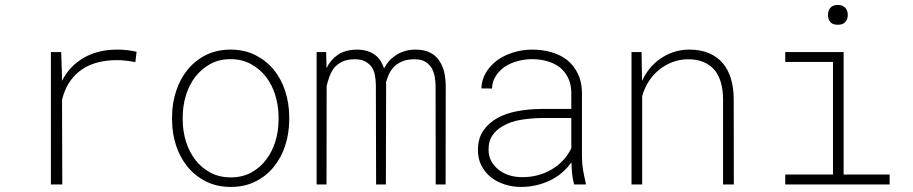

<svg xmlns="http://www.w3.org/2000/svg" viewBox="-20 -736 3641 766"><path d="M450.2 -538.1Q371.6 -538.6 314.5 -505.6Q257.3 -472.7 227.1 -413.1V-441.9L224.1 -528.3H183.1V0H228.5L227.5 -337.9Q237.8 -380.4 258.5 -410.4Q279.3 -440.4 307.6 -459.5Q335.9 -478.5 371.3 -487.3Q406.7 -496.1 445.3 -496.1Q464.8 -496.1 483.6 -493.9Q502.4 -491.7 520 -488.3L524.9 -529.3Q509.8 -533.2 489.7 -535.6Q469.7 -538.1 450.2 -538.1Z M666.5 -272.9V-254.9Q667 -202.1 682.9 -154.3Q698.7 -106.4 729 -69.8Q758.8 -33.7 802 -12Q845.2 9.8 900.9 9.8Q956.1 9.8 999.3 -12Q1042.5 -33.7 1072.3 -70.3Q1102.1 -106.9 1117.7 -154.8Q1133.3 -202.6 1133.8 -254.9V-272.9Q1133.3 -325.7 1117.4 -373.8Q1101.6 -421.9 1071.8 -458.5Q1041.5 -494.6 998.3 -516.4Q955.1 -538.1 899.9 -538.1Q844.7 -538.1 801.5 -516.4Q758.3 -494.6 728.5 -458Q698.7 -421.4 682.9 -373.5Q667 -325.7 666.5 -272.9ZM709 -254.9V-272.9Q709.5 -315.9 722.2 -356.9Q734.9 -397.9 759.3 -429.7Q783.7 -460.9 818.8 -480.5Q854 -500 899.9 -500Q945.3 -500 981 -480.5Q1016.6 -460.9 1041 -429.7Q1065.4 -397.9 1078.1 -356.9Q1090.8 -315.9 1091.3 -272.9V-254.9Q1090.8 -211.4 1078.4 -170.9Q1065.9 -130.4 1041.5 -98.6Q1017.1 -66.4 981.9 -47.4Q946.8 -28.3 900.9 -28.3Q855 -28.3 819.3 -47.4Q783.7 -66.4 759.3 -98.1Q734.9 -129.9 722.2 -170.7Q709.5 -211.4 709 -254.9Z M1281.2 -528.3H1243.2V0H1282.7L1283.2 -393.6Q1287.6 -411.6 1294.2 -430.2Q1300.8 -448.7 1312.5 -464.4Q1324.7 -479.5 1344 -489.3Q1363.3 -499 1393.1 -499.5Q1420.4 -500 1437.3 -490.7Q1454.1 -481.4 1463.9 -467.3Q1473.1 -452.1 1476.1 -434.3Q1479 -416.5 1479.5 -399.4L1480.5 0H1519.5L1520.5 -399.4Q1520.5 -401.4 1520.3 -403.3Q1520 -405.3 1520 -407.7Q1524.4 -423.3 1531.5 -439.5Q1538.6 -455.6 1551.3 -468.8Q1564 -481.9 1583.3 -490.5Q1602.5 -499 1630.4 -499.5Q1658.7 -500.5 1676 -490Q1693.4 -479.5 1702.6 -463.9Q1711.4 -447.3 1714.6 -428Q1717.8 -408.7 1717.8 -392.1L1718.3 0H1757.8L1758.3 -391.6Q1758.3 -417.5 1753.2 -443.6Q1748 -469.7 1734.4 -490.7Q1722.2 -511.7 1698.2 -524.9Q1674.3 -538.1 1637.7 -538.1Q1613.8 -538.1 1593.8 -531.7Q1573.7 -525.4 1558.1 -514.6Q1542.5 -504.4 1531 -491Q1519.5 -477.5 1512.2 -462.9Q1507.3 -478 1499.3 -491.7Q1491.2 -505.4 1478.5 -515.1Q1465.3 -525.9 1446.5 -532Q1427.7 -538.1 1402.8 -538.1Q1356 -537.1 1326.9 -516.8Q1297.9 -496.6 1282.7 -463.9Z M2270.5 0H2317.4L2316.9 -5.4Q2311 -30.8 2306.4 -56.4Q2301.8 -82 2301.8 -108.9V-368.7Q2300.8 -410.6 2285.2 -442.6Q2269.5 -474.6 2243.2 -496.1Q2216.3 -517.1 2180.4 -527.6Q2144.5 -538.1 2104 -538.1Q2065.4 -538.1 2029.5 -527.3Q1993.7 -516.6 1965.8 -497.1Q1937.5 -476.6 1919.7 -448Q1901.9 -419.4 1900.4 -383.3L1942.9 -382.8Q1943.8 -411.6 1958.5 -433.6Q1973.1 -455.6 1995.1 -470.7Q2017.6 -484.9 2045.9 -492.4Q2074.2 -500 2102.5 -500Q2134.8 -500 2163.1 -491.9Q2191.4 -483.9 2212.9 -467.8Q2233.4 -451.2 2245.8 -426.8Q2258.3 -402.3 2259.3 -369.6V-301.3H2136.7Q2089.8 -300.8 2045.2 -292.7Q2000.5 -284.7 1965.3 -265.6Q1929.7 -246.1 1908.2 -214.8Q1886.7 -183.6 1886.7 -137.2Q1886.7 -102.5 1900.6 -75.4Q1914.6 -48.3 1938 -29.3Q1961.4 -10.7 1992.7 -0.5Q2023.9 9.8 2058.1 9.8Q2089.4 9.8 2118.4 3.2Q2147.5 -3.4 2173.3 -15.6Q2199.2 -27.8 2221.2 -46.4Q2243.2 -64.9 2259.8 -88.4Q2260.3 -65.4 2262.5 -43.5Q2264.6 -21.5 2270.5 0ZM2061.5 -29.3Q2036.1 -29.3 2012.2 -36.6Q1988.3 -43.9 1970.2 -58.1Q1951.7 -72.3 1940.4 -92.5Q1929.2 -112.8 1929.2 -138.7Q1928.7 -172.9 1944.6 -195.8Q1960.4 -218.8 1986.8 -233.4Q2017.6 -251.5 2058.8 -258.1Q2100.1 -264.6 2141.6 -265.1H2259.3V-144.5Q2246.1 -117.2 2225.8 -95.7Q2205.6 -74.2 2180.2 -59.6Q2154.3 -44.4 2124.3 -36.6Q2094.2 -28.8 2061.5 -29.3Z M2499.5 0H2542V-352.1Q2549.8 -381.8 2566.4 -408.4Q2583 -435.1 2606.4 -455.1Q2630.4 -475.1 2659.9 -487.1Q2689.5 -499 2722.2 -499.5Q2759.3 -500 2786.1 -488.8Q2813 -477.5 2830.6 -457Q2847.7 -436 2856.2 -406.2Q2864.7 -376.5 2864.7 -339.8V0H2907.7L2907.2 -340.3Q2907.2 -385.3 2896.2 -421.9Q2885.3 -458.5 2862.8 -484.9Q2840.8 -510.3 2807.6 -524.2Q2774.4 -538.1 2730 -538.1Q2696.3 -538.1 2666.7 -528.1Q2637.2 -518.1 2612.8 -500.5Q2589.8 -484.4 2571.8 -462.2Q2553.7 -439.9 2541.5 -413.6L2539.6 -528.3H2499.5Z M3112.8 -528.3V-488.8H3303.2V-39.6H3112.8V0H3529.3V-39.6H3345.7V-528.3ZM3283.2 -675.8Q3283.2 -660.6 3292 -648.9Q3300.8 -637.2 3322.3 -637.2Q3343.8 -637.2 3353 -648.9Q3362.3 -660.6 3362.3 -675.8Q3362.3 -684.1 3359.9 -691.7Q3357.4 -699.2 3352.5 -704.6Q3347.7 -710 3340.3 -713.1Q3333 -716.3 3322.3 -716.3Q3311.5 -716.3 3304.2 -713.1Q3296.9 -710 3292.5 -704.6Q3287.6 -698.7 3285.4 -691.4Q3283.2 -684.1 3283.2 -675.8Z"/></svg>

Font: Roboto Mono ExtraLight
Style: Regular
Weight: 250
Monospace: yes
Designer: Google
Version: Version 3.000